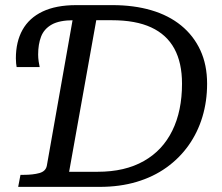

<svg xmlns="http://www.w3.org/2000/svg" viewBox="-20 -730 869 750"><path d="M417 -651H356L250 -59H361Q415 -59 460 -69.5Q505 -80 542 -101Q579 -122 606.5 -151.5Q634 -181 653 -219.5Q672 -258 681.5 -304Q691 -350 691 -403Q691 -485 661 -540Q631 -595 570.5 -623Q510 -651 417 -651ZM265 -660 275 -651H268Q212 -651 182 -634Q152 -617 140.5 -587Q129 -557 129 -517Q129 -504 131 -490Q133 -476 135 -468H45Q44 -472 43 -482Q42 -492 42 -502Q42 -567 68 -613.5Q94 -660 146.5 -685Q199 -710 278 -710H419Q503 -710 571 -690Q639 -670 687.5 -630.5Q736 -591 762.5 -534Q789 -477 789 -403Q789 -334 770.5 -273Q752 -212 716.5 -162Q681 -112 630 -75.5Q579 -39 513.5 -19.5Q448 0 369 0H51L60 -47H72Q109 -47 134 -54Q159 -61 163 -83Z"/></svg>

Font: Roboto Serif 20pt
Style: Italic
Weight: 400
Italic angle: -10°
Designer: Greg Gazdowicz
Foundry: Commercial Type
Version: Version 1.008